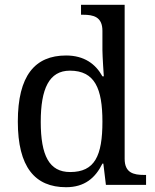

<svg xmlns="http://www.w3.org/2000/svg" viewBox="-20 -780 654 810"><path d="M505.9 -759.8H321.8V-717.8H330.1C374.5 -717.8 412.1 -709 412.1 -649.9V-567.9C412.1 -556.2 413.6 -528.8 415 -503.9C416 -489.7 417 -474.1 418 -458H412.1C383.3 -510.3 335 -545.9 258.8 -545.9C127 -545.9 55.2 -460.4 55.2 -267.1C55.2 -75.7 127 9.8 258.8 9.8C336.9 9.8 382.3 -29.3 412.1 -89.8H416L426.8 0H596.2V-42H587.9C543.5 -42 505.9 -50.8 505.9 -109.9ZM275.9 -54.2C187.5 -54.2 151.9 -124 151.9 -266.1C151.9 -405.3 187 -481.9 274.9 -481.9C380.4 -481.9 412.1 -405.8 412.1 -267.1C412.1 -122.6 379.9 -54.2 275.9 -54.2Z"/></svg>

Font: Gandom
Style: Regular
Weight: 400
Foundry: DejaVu fonts team - Redesigned by Saber Rastikerdar - Based on Samim Font
Version: Version 0.8